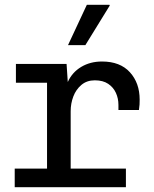

<svg xmlns="http://www.w3.org/2000/svg" viewBox="-20 -776 640 796"><path d="M175 0V-433H46V-511H256L261 -436Q279 -476 316.5 -498.5Q354 -521 403 -521Q478 -521 518.5 -476.5Q559 -432 559 -363Q559 -352 558.5 -342.5Q558 -333 556 -320H471V-341Q471 -368 460.5 -391Q450 -414 428.5 -428.5Q407 -443 373 -443Q340 -443 317.5 -424Q295 -405 284 -376Q273 -347 273 -315V0ZM41 0V-77H502V0ZM262 -589 340 -756H434L435 -753L334 -589Z"/></svg>

Font: Chivo Mono Medium
Style: Regular
Weight: 400
Monospace: yes
Version: Version 1.008